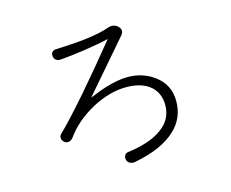

<svg xmlns="http://www.w3.org/2000/svg" viewBox="-100 -888 1200 998"><g transform="rotate(-15 500.0 -388.5)"><path d="M267.6 -704.1Q251 -704.1 243.2 -694.3Q236.3 -685.5 238.3 -673.8Q239.3 -661.1 248 -653.3Q258.8 -644.5 273.4 -645.5Q334 -650.4 405.3 -661.1Q485.4 -672.9 538.1 -685.5Q434.6 -557.6 335.9 -443.4Q230.5 -323.2 181.6 -276.4Q168 -265.6 168.9 -251Q169.9 -238.3 179.7 -229.5Q189.5 -220.7 202.1 -221.7Q216.8 -222.7 227.5 -236.3Q283.2 -314.5 378.9 -367.2Q475.6 -418.9 565.4 -418.9Q647.5 -418.9 694.3 -379.9Q738.3 -341.8 738.3 -276.4Q738.3 -191.4 657.2 -142.6Q595.7 -104.5 491.2 -90.8Q475.6 -89.8 469.7 -78.1Q463.9 -68.4 466.8 -55.7Q469.7 -43 480.5 -36.1Q493.2 -28.3 509.8 -31.2Q662.1 -60.5 734.4 -130.9Q798.8 -191.4 798.8 -282.2Q798.8 -372.1 726.6 -423.8Q666 -467.8 586.9 -467.8Q535.2 -467.8 470.7 -448.2Q433.6 -437.5 376 -413.1L610.4 -684.6Q631.8 -710 608.4 -732.4Q585 -753.9 551.8 -741.2Q508.8 -725.6 431.6 -715.8Q358.4 -707 267.6 -704.1Z"/></g></svg>

Font: GulimChe
Style: Regular
Weight: 400
Monospace: yes
Version: Version 2.21